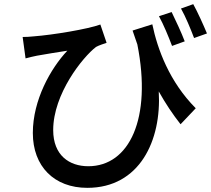

<svg xmlns="http://www.w3.org/2000/svg" viewBox="-20 -863 1016 924"><path d="M89 -685 103 -582C124 -588 140 -591 158 -595C195 -602 260 -612 304 -619C224 -534 138 -382 138 -223C138 -62 241 41 400 41C652 41 758 -187 744 -423C777 -364 812 -312 849 -265L922 -342C795 -470 738 -626 713 -746L618 -716C626 -693 633 -671 641 -649C712 -292 602 -63 405 -63C314 -63 236 -115 236 -237C236 -411 378 -588 442 -637C456 -645 479 -652 493 -657L463 -745C403 -723 235 -695 142 -688C124 -686 105 -685 89 -685ZM745 -785C767 -745 791 -687 808 -642L869 -664C854 -704 825 -766 806 -805ZM851 -822C873 -783 897 -725 914 -680L976 -702C959 -743 931 -805 910 -843Z"/></svg>

Font: GenEiGothic-pro-SemiBold
Style: Regular
Weight: 500
Designer: Ryoko NISHIZUKA (kana & ideographs); Paul D. Hunt (Latin, Greek & Cyrillic); Wenlong ZHANG (bopomofo); Sandoll Communica
Foundry: Adobe Systems Incorporated; o_tamon
Version: Version 1.000.140830